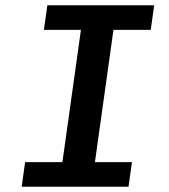

<svg xmlns="http://www.w3.org/2000/svg" viewBox="-20 -706 640 726"><path d="M62 0 75 -93H216L286 -593H146L159 -686H563L550 -593H409L339 -93H479L466 0Z"/></svg>

Font: Chivo Mono Medium
Style: Italic
Weight: 500
Italic angle: -8.05°
Monospace: yes
Designer: Hector Gatti
Foundry: Omnibus-Type
Version: Version 1.008